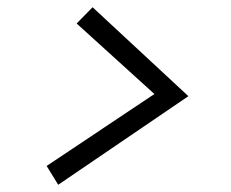

<svg xmlns="http://www.w3.org/2000/svg" viewBox="-20 -614 640 531"><path d="M236 -594 501 -348 141 -103 109 -155 407 -354 192 -549Z"/></svg>

Font: Red Hat Display
Style: Italic
Weight: 300
Italic angle: -12°
Designer: Pentagram, MCKL
Foundry: Pentagram, MCKL
Version: Version 1.023